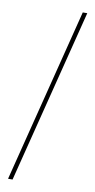

<svg xmlns="http://www.w3.org/2000/svg" viewBox="-111 -845 564 1134"><g transform="rotate(10 171.0 -278.0)"><path d="M25 244 289 -800H316L52 244Z"/></g></svg>

Font: Noto Sans Tamil Condensed Thin
Style: Regular
Weight: 100
Width: 3
Designer: Jelle Bosma - Monotype Design Team
Foundry: Monotype Imaging Inc.
Version: Version 2.004; ttfautohint (v1.8.4.7-5d5b)